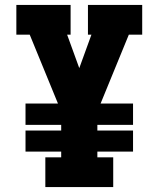

<svg xmlns="http://www.w3.org/2000/svg" viewBox="-20 -755 640 775"><path d="M163 0V-120H227V-143H83V-228H227V-251H83V-337H214L100 -615H46V-735H265V-615H251L300 -480L349 -615H335V-735H554V-615H500L386 -337H517V-251H373V-228H517V-143H373V-120H437V0Z"/></svg>

Font: Iosevka Etoile Heavy
Style: Regular
Weight: 900
Designer: Belleve Invis
Foundry: Belleve Invis
Version: Version 22.1.2; ttfautohint (v1.8.4)